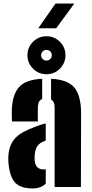

<svg xmlns="http://www.w3.org/2000/svg" viewBox="-20 -1053 516 1081"><path d="M47.5 -369Q47 -374.5 46.5 -397Q46 -419.5 46.5 -436Q50 -521 87.5 -563Q125 -605 217.5 -609.5V-495.5Q195.5 -488 193.5 -453Q193 -446 192.8 -429.2Q192.5 -412.5 192.8 -395.2Q193 -378 193.5 -369ZM287.5 0V-448Q287.5 -482.5 267.5 -492.5V-609.5Q364 -604.5 400.5 -557.8Q437 -511 436.5 -412L435.5 0ZM27.5 -136Q25.5 -158 27.5 -180Q33 -241.5 67.2 -276.8Q101.5 -312 182.5 -341Q197 -346.5 210.5 -350.8Q224 -355 237.5 -358.5V-261.5Q233.5 -260 229.5 -258.2Q225.5 -256.5 221.5 -255Q195.5 -243 186.2 -223.5Q177 -204 175.5 -180Q174 -162 175.5 -148Q180 -99 226.5 -99Q230.5 -99 237.5 -100V-19.5Q211.5 8 163.5 8Q97 8 65.8 -24.2Q34.5 -56.5 27.5 -136ZM241.5 -635Q197.5 -635 166 -666.5Q134.5 -698 134.5 -742Q134.5 -786.5 166 -817.8Q197.5 -849 241.5 -849Q286 -849 317.2 -817.8Q348.5 -786.5 348.5 -742Q348.5 -698 317.2 -666.5Q286 -635 241.5 -635ZM241.5 -712Q254.5 -712 263 -720.8Q271.5 -729.5 271.5 -742Q271.5 -755 263 -763.5Q254.5 -772 241.5 -772Q229 -772 220.2 -763.5Q211.5 -755 211.5 -742Q211.5 -729.5 220.2 -720.8Q229 -712 241.5 -712ZM195.5 -894 292.5 -1033H398.5L296.5 -894Z"/></svg>

Font: Big Shoulders Stencil Display Black
Style: Regular
Weight: 900
Designer: Patric King
Foundry: XO Type Co
Version: Version 1.000